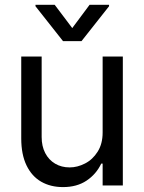

<svg xmlns="http://www.w3.org/2000/svg" viewBox="-20 -763 593 790"><path d="M402.3 -530.3H485.4V0H402.3V-89.8H396.5Q376 -46.4 336.2 -19.8Q296.4 6.8 239.3 6.8Q188 6.8 149.4 -15.4Q110.8 -37.6 89.1 -82.5Q67.4 -127.4 67.4 -193.4V-530.3H151.4V-199.2Q151.4 -161.6 166 -133.3Q180.7 -105 206.8 -89.6Q232.9 -74.2 266.6 -74.2Q298.3 -74.2 329.8 -90.3Q361.3 -106.4 381.8 -138.9Q402.3 -171.4 402.3 -217.8ZM277.3 -647.5 348.6 -743.2H428.7V-737.3L315.4 -593.8H239.3L126 -737.3V-743.2H205.1Z"/></svg>

Font: Pretendard JP
Style: Regular
Weight: 400
Designer: Base glyphs from Inter by Rasmus Andersson; Hangeul glyphs from Noto Sans CJK(Source Han Sans) by Jang Soo-young and Kan
Foundry: Kil Hyung-jin
Version: Version 1.309